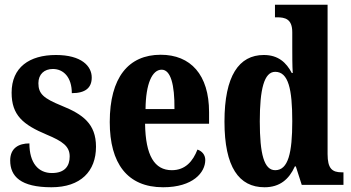

<svg xmlns="http://www.w3.org/2000/svg" viewBox="-20 -780 1482 810"><path d="M197 10C321 10 385 -58 385 -161C385 -258 329 -298 240 -334C164 -365 142 -384 142 -429C142 -467 167 -489 203 -489C248 -489 283 -454 283 -387C341 -387 367 -410 367 -453C367 -501 324 -548 216 -548C104 -548 29 -496 29 -389C29 -294 77 -254 177 -212C244 -184 274 -163 274 -120C274 -80 254 -50 199 -50C142 -50 104 -92 104 -175C60 -175 23 -156 23 -103C23 -36 67 10 197 10Z M668 10C795 10 846 -53 846 -105C846 -128 831 -143 813 -149C794 -100 762 -62 705 -62C632 -62 594 -123 592 -258H862V-307C862 -465 784 -549 658 -549C522 -549 443 -453 443 -265C443 -91 517 10 668 10ZM716 -320H594C595 -427 622 -486 662 -486C700 -486 717 -423 716 -320Z M1096 10C1160 10 1199 -23 1224 -78H1228L1253 0H1429V-53H1422C1381 -53 1362 -69 1362 -130V-760H1140V-707H1148C1183 -707 1213 -700 1213 -644V-583C1213 -544 1213 -503 1215 -472H1211C1188 -516 1154 -548 1093 -548C988 -548 927 -460 927 -267C927 -75 988 10 1096 10ZM1141 -62C1094 -62 1076 -130 1076 -268C1076 -403 1094 -477 1141 -477C1197 -477 1213 -403 1213 -269C1213 -135 1196 -62 1141 -62Z"/></svg>

Font: Noto Serif Armenian ExtraCondensed ExtraBold
Style: Regular
Weight: 800
Width: 2
Designer: Monotype Design Team
Foundry: Monotype Imaging Inc.
Version: Version 2.008